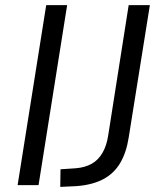

<svg xmlns="http://www.w3.org/2000/svg" viewBox="-20 -725 620 752"><path d="M49 0 161 -705H243L131 0ZM216 7 217 -62 277 -66Q313 -69 339 -83.5Q365 -98 381.5 -126.5Q398 -155 404 -196L484 -705H567L484 -186Q475 -128 451 -87Q427 -46 385 -23.5Q343 -1 280 4Z"/></svg>

Font: Nunito Sans 12pt
Style: Italic
Weight: 400
Italic angle: -9°
Designer: Vernon Adams
Foundry: Vernon Adams
Version: Version 3.101;gftools[0.9.27]